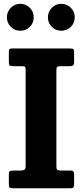

<svg xmlns="http://www.w3.org/2000/svg" viewBox="-20 -1010 445 1030"><path d="M282.5 -633V-117Q282.5 -103 287.2 -99Q292 -95 305.5 -95H360Q377.5 -95 377.5 -78.5V-20.5Q377.5 -7.5 373 -3.8Q368.5 0 355 0H50Q36 0 31.8 -4.2Q27.5 -8.5 27.5 -22V-76Q27.5 -88 32.8 -91.5Q38 -95 53 -95H89Q102.5 -95 110 -99Q117.5 -103 117.5 -119.5V-633Q117.5 -646 115 -650.5Q112.5 -655 99 -655H49.5Q36.5 -655 32 -658.8Q27.5 -662.5 27.5 -674.5V-729.5Q27.5 -743 30.8 -746.5Q34 -750 47.5 -750H355Q369.5 -750 373.5 -746Q377.5 -742 377.5 -727.5V-679Q377.5 -663.5 372.2 -659.2Q367 -655 354 -655H304.5Q290.5 -655 286.5 -651Q282.5 -647 282.5 -633ZM309 -845Q279 -845 258 -866Q237 -887 237 -917Q237 -947 258 -968.2Q279 -989.5 309 -989.5Q339 -989.5 360 -968.2Q381 -947 381 -917Q381 -887 360 -866Q339 -845 309 -845ZM89 -845Q59 -845 38 -866Q17 -887 17 -917Q17 -947 38 -968.2Q59 -989.5 89 -989.5Q119 -989.5 140 -968.2Q161 -947 161 -917Q161 -887 140 -866Q119 -845 89 -845Z"/></svg>

Font: Besley* Narrow
Style: Bold
Weight: 700
Width: 4
Designer: Owen Earl
Foundry: indestructible type*
Version: Version 3.000; ttfautohint (v1.8.3)